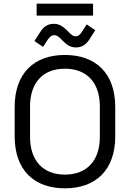

<svg xmlns="http://www.w3.org/2000/svg" viewBox="-20 -1014 709 1048"><path d="M334 14C502 14 609 -85 609 -270V-430C609 -615 502 -714 334 -714C167 -714 60 -615 60 -430V-270C60 -85 167 14 334 14ZM144 -267V-433C144 -562 214 -639 334 -639C455 -639 525 -562 525 -433V-267C525 -138 455 -61 334 -61C214 -61 144 -138 144 -267ZM168 -790 215 -758 241 -798C250 -811 260 -822 276 -822C291 -822 302 -813 319 -795C345 -768 364 -755 396 -755C430 -755 452 -774 468 -799L500 -849L453 -881L427 -840C418 -827 409 -816 393 -816C377 -816 367 -826 350 -844C324 -870 304 -884 273 -884C238 -884 216 -865 200 -840ZM180 -929H488V-994H180Z"/></svg>

Font: Meta Space
Style: Regular
Weight: 400
Designer: Meta Pool / Florian Karsten
Foundry: Meta Pool / Florian Karsten
Version: Version 2.000;Glyphs 3.1.1 (3137)